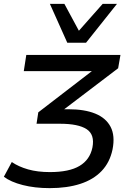

<svg xmlns="http://www.w3.org/2000/svg" viewBox="-40 -781 689 993"><path d="M217 192Q140 192 77.5 176Q15 160 -20 133L21 57Q56 81 105 95Q154 109 218 109Q318 109 371.5 77Q425 45 438 -18Q451 -85 408 -113Q365 -141 270 -141H149L158 -200L474 -443L467 -413H83L96 -497H583L571 -428L271 -200L254 -216H314Q397 -216 452.5 -193.5Q508 -171 532 -125Q556 -79 542 -8Q528 59 485.5 103.5Q443 148 375 170Q307 192 217 192ZM308 -560 218 -761H293L368 -622L491 -761H565L405 -560Z"/></svg>

Font: Nunito Sans 7pt SemiExpanded Medium
Style: Italic
Weight: 500
Width: 6
Italic angle: -9°
Designer: Vernon Adams
Foundry: Vernon Adams
Version: Version 3.101;gftools[0.9.27]